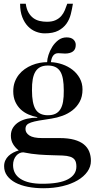

<svg xmlns="http://www.w3.org/2000/svg" viewBox="-20 -794 506 1026"><path d="M150.9 -311Q150.9 -241.2 170.2 -209.7Q189.5 -178.2 235.8 -178.2Q259.3 -178.2 275.6 -185.8Q292 -193.4 302.2 -209.5Q312.5 -225.6 316.9 -250.7Q321.3 -275.9 320.8 -311Q320.8 -345.7 316.4 -370.8Q312 -396 302 -412.1Q292 -428.2 275.6 -436Q259.3 -443.8 235.8 -443.8Q212.4 -443.8 196.3 -436Q180.2 -428.2 169.9 -412.1Q159.7 -396 155 -370.8Q150.4 -345.7 150.9 -311ZM388.2 96.2Q388.2 72.8 379.9 60.8Q371.6 48.8 355.2 43.5Q338.9 38.1 314.7 37.1Q290.5 36.1 259 35.4Q227.5 34.7 188.7 32Q149.9 29.3 104 20Q93.3 20 83.5 24.9Q73.7 29.8 66.2 38.8Q58.6 47.9 54.2 60.3Q49.8 72.8 49.8 87.9Q49.8 136.2 90.1 162.1Q130.4 188 206.1 188Q298.8 188 343.5 163.8Q388.2 139.6 388.2 96.2ZM211.9 211.9Q167.5 211.9 128.9 204.3Q90.3 196.8 62.3 181.9Q34.2 167 18.1 145Q2 123 2 94.2Q2 77.1 8.3 63.5Q14.6 49.8 25.6 39.3Q36.6 28.8 50.8 21.5Q64.9 14.2 80.1 9.8Q61.5 -4.4 49.8 -23.9Q38.1 -43.5 38.1 -68.8Q38.1 -94.2 50 -112.5Q62 -130.9 81.5 -142.6Q101.1 -154.3 126.7 -159.9Q152.3 -165.5 179.2 -165V-168Q155.3 -172.4 132.1 -182.4Q108.9 -192.4 90.8 -209.2Q72.8 -226.1 61.8 -250.2Q50.8 -274.4 50.8 -306.2Q50.8 -333.5 58.8 -355.5Q66.9 -377.4 80.6 -394.8Q94.2 -412.1 112.3 -424.8Q130.4 -437.5 150.6 -445.8Q170.9 -454.1 191.7 -458Q212.4 -461.9 231.9 -461.9Q231.9 -477.5 239 -500.2Q246.1 -522.9 259.3 -543.9Q272.5 -564.9 291.7 -579.6Q311 -594.2 335.9 -594.2Q360.4 -594.2 372.6 -582.5Q384.8 -570.8 384.8 -554.2Q384.8 -529.8 369.4 -518.8Q354 -507.8 327.1 -507.8Q317.4 -507.8 309.3 -508.8Q301.3 -509.8 292 -509.8Q281.7 -509.8 274.9 -506.1Q268.1 -502.4 263.4 -495.8Q258.8 -489.3 256.1 -480.7Q253.4 -472.2 252 -461.9Q283.2 -460.4 313.5 -450Q343.8 -439.5 367.7 -420.9Q391.6 -402.3 406.2 -375.7Q420.9 -349.1 420.9 -315.9Q420.9 -277.8 406 -250.5Q391.1 -223.1 367.2 -204.6Q343.3 -186 313.7 -175.3Q284.2 -164.6 254.9 -160.2Q214.8 -154.3 188.2 -149.7Q161.6 -145 145.5 -139.4Q129.4 -133.8 122.8 -125.7Q116.2 -117.7 116.2 -104Q116.2 -84 137 -70.1Q157.7 -56.2 205.1 -56.2H297.9Q344.2 -56.2 376.2 -47.4Q408.2 -38.6 428 -22.5Q447.8 -6.3 456.8 16.1Q465.8 38.6 465.8 65.9Q465.8 96.7 447 123.3Q428.2 149.9 394.5 169.7Q360.8 189.5 314.2 200.7Q267.6 211.9 211.9 211.9ZM117.7 -773.9Q121.6 -745.6 132.3 -727.1Q143.1 -708.5 158 -697.5Q172.9 -686.5 191.7 -682.1Q210.4 -677.7 230.5 -677.7Q258.8 -677.7 277.1 -686.3Q295.4 -694.8 307.4 -708.5Q319.3 -722.2 326.4 -739.5Q333.5 -756.8 339.4 -773.9H369.6Q365.2 -746.1 358.2 -718Q351.1 -689.9 335 -667.2Q318.8 -644.5 291.3 -630.1Q263.7 -615.7 218.8 -615.7Q195.3 -615.7 171.9 -624.8Q148.4 -633.8 129.6 -653.1Q110.8 -672.4 99.1 -702.4Q87.4 -732.4 87.4 -773.9Z"/></svg>

Font: XB Zar
Style: Regular
Weight: 400
Designer: Behnam
Foundry: Irmug
Version: Version 8.005 2009